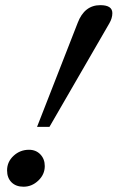

<svg xmlns="http://www.w3.org/2000/svg" viewBox="-20 -703 454 741"><path d="M123 -213.4 279.8 -614.7Q305.7 -683.1 367.2 -683.1Q413.6 -683.1 413.6 -652.3Q413.6 -632.8 401.9 -612.8L170.9 -213.4ZM70.8 17.6Q41.5 17.6 24.4 0.5Q7.3 -16.6 7.3 -45.4Q7.3 -78.6 32.5 -101.8Q57.6 -125 91.8 -125Q118.7 -125 135.7 -107.2Q152.8 -89.4 152.8 -62Q152.8 -29.8 127.9 -6.1Q103 17.6 70.8 17.6Z"/></svg>

Font: Elstob 18pt Medium
Style: Italic
Weight: 500
Italic angle: -20°
Designer: Peter S. Baker
Version: Version 1.015